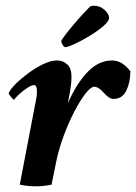

<svg xmlns="http://www.w3.org/2000/svg" viewBox="-20 -652 480 678"><path d="M106.4 5.9Q78.1 5.9 49.8 0L108.4 -305.7Q109.4 -310.5 109.9 -315.9Q110.4 -321.3 110.4 -328.1Q110.4 -351.6 100.6 -351.6Q91.8 -351.6 76.7 -341.8Q61.5 -332 48.3 -319.8Q35.2 -307.6 29.3 -299.8Q27.3 -299.8 19 -309.6Q10.7 -319.3 10.7 -323.2Q16.6 -336.9 35.6 -356Q54.7 -375 80.6 -394Q106.4 -413.1 133.3 -425.8Q160.2 -438.5 180.7 -438.5Q203.1 -438.5 217.8 -424.3Q232.4 -410.2 232.4 -382.8Q232.4 -368.2 231 -355Q229.5 -341.8 227.5 -330.1L219.7 -287.1Q248 -353.5 287.6 -396Q327.1 -438.5 376 -438.5Q411.1 -438.5 440.4 -400.4Q440.4 -362.3 426.3 -332.5Q412.1 -302.7 380.9 -302.7Q365.2 -302.7 346.7 -324.2Q328.1 -345.7 312.5 -345.7Q300.8 -345.7 281.7 -321.3Q262.7 -296.9 242.2 -257.3Q221.7 -217.8 205.1 -172.9Q188.5 -127.9 179.7 -86.9L162.1 0Q134.8 5.9 106.4 5.9ZM210 -485.4Q206.1 -485.4 201.2 -493.7Q196.3 -502 196.3 -506.8Q196.3 -509.8 208 -525.4Q219.7 -541 236.8 -561.5Q253.9 -582 271 -600.6Q288.1 -619.1 297.9 -628.9Q302.7 -631.8 310.5 -631.8Q333 -631.8 349.1 -617.2Q365.2 -602.5 365.2 -588.9Q365.2 -577.1 344.7 -559.6Q324.2 -542 295.9 -524.9Q267.6 -507.8 243.2 -496.6Q218.8 -485.4 210 -485.4Z"/></svg>

Font: Crimson Text
Style: Bold Italic
Weight: 700
Italic angle: -11°
Designer: Sebastian Kosch
Foundry: Sebastian Kosch
Version: Version 1.100; ttfautohint (v1.8.4)